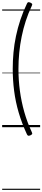

<svg xmlns="http://www.w3.org/2000/svg" viewBox="-20 -1179 392 1780"><path d="M274 -1123Q242 -1056 219 -985Q196 -914 181 -840.5Q166 -767 158.5 -691.5Q151 -616 151 -539Q151 -437 164.5 -337Q178 -237 205 -141.5Q232 -46 274 44Q281 58 277.5 64Q274 70 261 76Q248 81 241.5 79Q235 77 230 67Q183 -34 153.5 -134.5Q124 -235 111 -336.5Q98 -438 98 -539Q98 -616 105 -692Q112 -768 128 -844Q144 -920 169 -995.5Q194 -1071 230 -1146Q235 -1157 241.5 -1158.5Q248 -1160 261 -1155Q274 -1149 277.5 -1143Q281 -1137 274 -1123ZM0 571H352V581H0ZM0 -20H352V0H0ZM0 -505H352V-500H0ZM0 -1091H352V-1081H0Z"/></svg>

Font: Playwrite PT Guides
Style: Regular
Weight: 400
Designer: Veronika Burian, José Scaglione
Foundry: TypeTogether
Version: Version 1.003